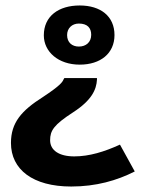

<svg xmlns="http://www.w3.org/2000/svg" viewBox="-20 -424 517 701"><path d="M271 -404C194 -404 140 -365 140 -295C140 -235 193 -188 271 -188C347 -188 398 -229 398 -296C398 -365 347 -404 271 -404ZM268 -338C299 -338 313 -322 313 -297C313 -270 294 -254 268 -254C243 -254 225 -269 225 -296C225 -321 243 -338 268 -338ZM334 -139H215L212 -134C208 -124 199 -111 137 -70C58 -20 20 24 20 98C20 195 100 257 240 257C331 257 407 235 472 202L418 104C361 130 306 147 251 147C196 147 163 125 163 88C163 53 176 32 247 -14C315 -58 332 -97 334 -133Z"/></svg>

Font: Noto Sans Myanmar UI
Style: Bold
Weight: 700
Designer: Monotype Design Team
Foundry: Monotype Imaging Inc.
Version: Version 2.103